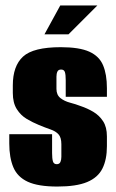

<svg xmlns="http://www.w3.org/2000/svg" viewBox="-20 -676 426 704"><path d="M190 8Q120 8 82 -9.5Q44 -27 29 -62.5Q14 -98 14 -150V-184H171V-115Q171 -95 174 -84.5Q177 -74 188 -74Q198 -74 201.5 -82Q205 -90 205 -101V-147Q205 -172 194.5 -183.5Q184 -195 165 -201.5Q146 -208 122 -218Q100 -227 78 -240Q56 -253 41.5 -276Q27 -299 27 -335V-363Q27 -434 64.5 -468.5Q102 -503 203 -503Q271 -503 307.5 -486.5Q344 -470 358 -436.5Q372 -403 372 -353V-321H221V-382Q221 -402 218 -411.5Q215 -421 204 -421Q194 -421 190.5 -413.5Q187 -406 187 -395V-350Q187 -328 201.5 -316.5Q216 -305 237 -299.5Q258 -294 276 -287Q300 -279 322 -266Q344 -253 358 -231.5Q372 -210 372 -176V-140Q372 -91 355.5 -58Q339 -25 299.5 -8.5Q260 8 190 8ZM143 -550 201 -656H337L231 -550Z"/></svg>

Font: Alumni Sans Thin Black
Style: Regular
Weight: 900
Version: Version 1.018